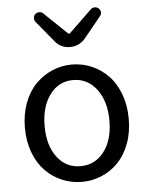

<svg xmlns="http://www.w3.org/2000/svg" viewBox="-57 -868 719 928"><g transform="rotate(-5 302.5 -404.5)"><path d="M50.8 -271.5Q50.8 -336.9 71.3 -391.6Q91.8 -446.3 127 -481.9Q162.1 -517.6 207.5 -537.1Q252.9 -556.6 303.2 -556.6Q353.5 -556.6 398.9 -537.1Q444.3 -517.6 479 -481.9Q513.7 -446.3 534.2 -391.6Q554.7 -336.9 554.7 -271.5Q554.7 -205.1 534.2 -150.9Q513.7 -96.7 479 -61Q444.3 -25.4 398.9 -6.3Q353.5 12.7 303.2 12.7Q252.9 12.7 207.5 -6.3Q162.1 -25.4 127 -61Q91.8 -96.7 71.3 -150.9Q50.8 -205.1 50.8 -271.5ZM460.9 -271.5Q460.9 -364.3 417 -422.9Q373 -481.4 302.7 -481.4Q232.4 -481.4 189.5 -423.3Q146.5 -365.2 146.5 -271.5Q146.5 -177.7 189.5 -120.6Q232.4 -63.5 303.2 -63.5Q374 -63.5 417.5 -120.6Q460.9 -177.7 460.9 -271.5ZM228.5 -677.7 146.5 -777.3Q140.6 -785.2 140.6 -794.9Q140.6 -807.6 149.4 -815.4Q157.2 -822.3 168 -822.3Q168.9 -822.3 168.9 -822.3Q179.7 -822.3 187.5 -814.5L299.8 -707Q300.8 -706.1 302.7 -706.1Q304.7 -706.1 306.6 -707L418 -814.5Q425.8 -822.3 437.5 -822.3Q437.5 -822.3 437.5 -822.3Q448.2 -822.3 456.1 -815.4Q465.8 -807.6 465.8 -794.9Q465.8 -785.2 459 -777.3L377 -676.8Q347.7 -641.6 302.2 -641.6Q256.8 -641.6 228.5 -677.7Z"/></g></svg>

Font: Gen Jyuu Gothic Regular
Style: Regular
Weight: 400
Designer: [Source Han Sans]
Ryoko NISHIZUKA  (kana & ideographs); Paul D. Hunt (Latin, Greek & Cyrillic); Wenlong ZHANG  (bopomofo
Version: Version 1.002.20150607